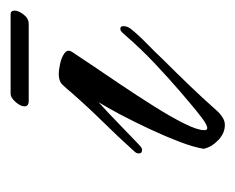

<svg xmlns="http://www.w3.org/2000/svg" viewBox="-62 -372 454 371"><g transform="rotate(-90 165.5 -186.0)"><path d="M110 21Q94 21 80.5 8Q67 -5 64 -20Q67 -39 77.5 -66.5Q88 -94 102 -124Q116 -154 130 -180.5Q144 -207 154 -223Q135 -206 113.5 -185Q92 -164 73 -146Q72 -145 68.5 -142Q65 -139 62 -139Q55 -139 55 -145Q55 -150 59 -154Q86 -184 115.5 -214Q145 -244 173 -276Q182 -287 188.5 -293.5Q195 -300 209 -300Q215 -300 227.5 -297.5Q240 -295 248.5 -289Q257 -283 251 -274Q244 -263 227 -238Q210 -213 188.5 -181Q167 -149 146.5 -116.5Q126 -84 113 -58Q100 -32 100 -19Q100 -13 104 -13Q110 -13 124.5 -24Q139 -35 153.5 -47.5Q168 -60 173 -64Q202 -89 230 -115.5Q258 -142 283 -171Q285 -173 288.5 -177Q292 -181 296 -181Q301 -181 301 -175Q301 -168 296 -161Q283 -145 267 -129.5Q251 -114 237 -99Q211 -73 186.5 -47.5Q162 -22 138 5Q133 11 125.5 16Q118 21 110 21ZM157 -358Q146 -358 146 -366Q146 -374 154.5 -383.5Q163 -393 170 -393H324Q331 -393 331 -385Q331 -378 323.5 -368Q316 -358 305 -358Z"/></g></svg>

Font: Hurricane
Style: Regular
Weight: 400
Designer: Robert E. Leuschke
Foundry: Robert E. Leuschke
Version: Version 1.010; ttfautohint (v1.8.3)